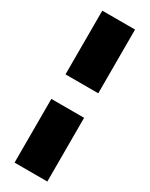

<svg xmlns="http://www.w3.org/2000/svg" viewBox="-237 -857 787 1010"><g transform="rotate(30 156.5 -351.5)"><path d="M57 -813H256V-426H57ZM57 -277H256V110H57Z"/></g></svg>

Font: Notable
Style: Regular
Weight: 400
Designer: Multiple Designers
Foundry: Google, Inc.
Version: Version 1.100